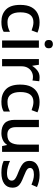

<svg xmlns="http://www.w3.org/2000/svg" viewBox="988 -1772 794 2811"><g transform="rotate(90 1385.5 -367.0)"><path d="M300 10Q188 10 120 -56.5Q52 -123 52 -266Q52 -366 85 -428Q118 -490 176 -519.5Q234 -549 308 -549Q353 -549 392.5 -539.5Q432 -530 458 -518L426 -432Q398 -443 366.5 -451Q335 -459 307 -459Q161 -459 161 -267Q161 -175 197 -127Q233 -79 303 -79Q348 -79 382.5 -89Q417 -99 446 -115V-23Q417 -6 383 2Q349 10 300 10Z M627 -744Q651 -744 669 -730Q687 -716 687 -683Q687 -651 669 -636.5Q651 -622 627 -622Q601 -622 583.5 -636.5Q566 -651 566 -683Q566 -716 583.5 -730Q601 -744 627 -744ZM679 -539V0H573V-539Z M1111 -549Q1125 -549 1141.5 -547.5Q1158 -546 1170 -544L1159 -445Q1133 -452 1105 -452Q1065 -452 1029.5 -432Q994 -412 972.5 -374.5Q951 -337 951 -284V0H845V-539H929L943 -443H947Q973 -486 1014 -517.5Q1055 -549 1111 -549Z M1467 10Q1355 10 1287 -56.5Q1219 -123 1219 -266Q1219 -366 1252 -428Q1285 -490 1343 -519.5Q1401 -549 1475 -549Q1520 -549 1559.5 -539.5Q1599 -530 1625 -518L1593 -432Q1565 -443 1533.5 -451Q1502 -459 1474 -459Q1328 -459 1328 -267Q1328 -175 1364 -127Q1400 -79 1470 -79Q1515 -79 1549.5 -89Q1584 -99 1613 -115V-23Q1584 -6 1550 2Q1516 10 1467 10Z M2204 -539V0H2119L2104 -71H2099Q2073 -29 2027 -9.5Q1981 10 1930 10Q1835 10 1785 -37Q1735 -84 1735 -186V-539H1842V-202Q1842 -77 1951 -77Q2034 -77 2066 -126Q2098 -175 2098 -266V-539Z M2728 -152Q2728 -73 2670 -31.5Q2612 10 2509 10Q2452 10 2411.5 1.5Q2371 -7 2337 -23V-116Q2372 -99 2419.5 -85.5Q2467 -72 2512 -72Q2572 -72 2598.5 -91Q2625 -110 2625 -142Q2625 -160 2615 -174.5Q2605 -189 2577.5 -204.5Q2550 -220 2497 -240Q2445 -261 2409.5 -281.5Q2374 -302 2355 -330.5Q2336 -359 2336 -404Q2336 -474 2392.5 -511.5Q2449 -549 2542 -549Q2591 -549 2634.5 -539Q2678 -529 2719 -511L2684 -430Q2649 -445 2612 -455.5Q2575 -466 2537 -466Q2489 -466 2464 -451Q2439 -436 2439 -409Q2439 -390 2451 -376Q2463 -362 2491.5 -348Q2520 -334 2570 -314Q2620 -295 2655.5 -275Q2691 -255 2709.5 -226Q2728 -197 2728 -152Z"/></g></svg>

Font: Noto Sans Arabic Med
Style: Regular
Weight: 500
Designer: Monotype Design Team, Nadine Chahine, Nizar Qandah and Khaled Hosny
Foundry: Monotype Imaging Inc.
Version: Version 2.012; ttfautohint (v1.8.4.7-5d5b)